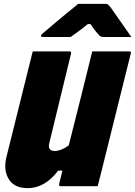

<svg xmlns="http://www.w3.org/2000/svg" viewBox="-20 -967 702 997"><path d="M124 10Q53 10 24.5 -38.5Q-4 -87 15 -158Q43 -268 70 -379Q97 -490 125 -600Q131 -625 137.5 -650Q144 -675 150 -700H341Q351 -700 349 -689Q321 -574 293 -459Q265 -344 237 -228Q224 -183 265 -183Q296 -183 337 -212Q368 -334 398.5 -456Q429 -578 459 -700H651Q663 -700 659 -689L515 -110Q508 -80 500.5 -52Q493 -24 487 0H295Q290 0 288 -3.5Q286 -7 287 -11Q295 -45 304 -81H282Q213 10 124 10ZM386 -947H529Q537 -947 541 -943.5Q545 -940 555 -928Q562 -918 580.5 -891.5Q599 -865 621.5 -833Q644 -801 662 -775H520Q509 -775 504.5 -777Q500 -779 495 -784Q488 -791 477 -804.5Q466 -818 450 -842Q444 -842 436 -842Q407 -818 386 -803Q365 -788 347 -775H202Q191 -775 193 -783Q195 -787 199 -791Q203 -795 219 -808Q233 -820 255.5 -839Q278 -858 302.5 -878.5Q327 -899 349.5 -917Q372 -935 386 -947Z"/></svg>

Font: Recursive Mn Lnr St Blk
Style: Italic
Weight: 900
Italic angle: -15°
Monospace: yes
Version: Version 1.079;hotconv 1.0.112;makeotfexe 2.5.65598; ttfautoh